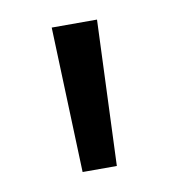

<svg xmlns="http://www.w3.org/2000/svg" viewBox="-45 -764 327 359"><g transform="rotate(-10 118.0 -584.0)"><path d="M85 -446 75 -722H161L150 -446Z"/></g></svg>

Font: TikTok Sans 24pt
Style: Regular
Weight: 400
Version: Version 4.000